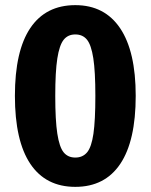

<svg xmlns="http://www.w3.org/2000/svg" viewBox="-20 -710 586 747"><path d="M508 -337Q508 -162 448 -72.5Q388 17 273 17Q158 17 98 -72.5Q38 -162 38 -337Q38 -512 98 -601Q158 -690 273 -690Q387 -690 447.5 -600Q508 -510 508 -337ZM195 -337Q195 -242 203 -190Q211 -138 227.5 -117.5Q244 -97 273 -97Q302 -97 319 -117.5Q336 -138 343.5 -189.5Q351 -241 351 -337Q351 -432 343 -483.5Q335 -535 318.5 -555.5Q302 -576 273 -576Q244 -576 227.5 -555Q211 -534 203 -482.5Q195 -431 195 -337Z"/></svg>

Font: Fira Sans Condensed
Style: Bold
Weight: 700
Width: 3
Designer: bBox Type GmbH & Carrois Corporate GbR & Edenspiekermann AG
Foundry: bBox Type GmbH & Carrois Corporate GbR & Edenspiekermann AG
Version: Version 4.301